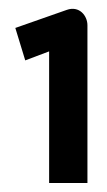

<svg xmlns="http://www.w3.org/2000/svg" viewBox="-20 -862 237 426"><path d="M36 -728 89 -748V-456H174V-806C174 -827 156 -850 128 -840L14 -800Z"/></svg>

Font: Charger Pro
Style: BlkExt
Weight: 900
Designer: Jasper
Foundry: Cannot Into Space Fonts
Version: Version 1.09